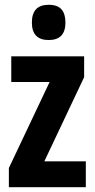

<svg xmlns="http://www.w3.org/2000/svg" viewBox="-20 -781 396 801"><path d="M338 0H17V-80L187 -439H27V-546H331V-459L165 -108H338ZM183 -761Q220 -761 236.5 -742Q253 -723 253 -687Q253 -614 183 -614Q113 -614 113 -687Q113 -761 183 -761Z"/></svg>

Font: Noto Sans Gujarati ExtraCondensed
Style: Bold
Weight: 700
Width: 2
Designer: Jelle Bosma - Monotype Design Team, Universal Thirst
Foundry: Monotype Imaging Inc.
Version: Version 2.106; ttfautohint (v1.8.4.7-5d5b)